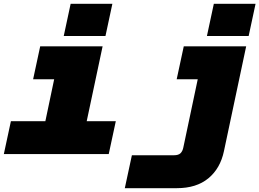

<svg xmlns="http://www.w3.org/2000/svg" viewBox="-23 -805 1355 1003"><path d="M34 -172H214L260 -391H150L187 -563H513L430 -172H582L545 0H-3ZM346 -785H564L528 -617H310ZM901 178H629L666 6H886Q909 6 920 -4.5Q931 -15 935 -36L1010 -391H900L937 -563H1263L1147 -16Q1128 75 1065.5 126.5Q1003 178 901 178ZM1094 -785H1312L1276 -617H1058Z"/></svg>

Font: Azeret Mono Black
Style: Italic
Weight: 900
Italic angle: -12°
Designer: Martin Vácha
Foundry: Displaay
Version: Version 1.000; Glyphs 3.0.3, build 3074